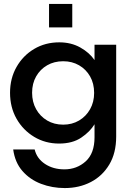

<svg xmlns="http://www.w3.org/2000/svg" viewBox="-20 -723 660 975"><path d="M309 232Q245 232 188.5 210.5Q132 189 94 145.5Q56 102 47 36H156Q167 82 208.5 109.5Q250 137 307 137Q370 137 415 96.5Q460 56 460 -26V-92Q437 -54 392.5 -24Q348 6 280 6Q210 6 153.5 -28Q97 -62 64 -120Q31 -178 31 -252Q31 -325 64 -383Q97 -441 153.5 -474.5Q210 -508 281 -508Q341 -508 387.5 -482Q434 -456 460 -418V-496H570V-30Q570 54 535 112.5Q500 171 441 201.5Q382 232 309 232ZM301 -90Q346 -90 381.5 -111Q417 -132 437.5 -168.5Q458 -205 458 -251Q458 -299 437.5 -335Q417 -371 381.5 -391.5Q346 -412 301 -412Q255 -412 219.5 -391.5Q184 -371 163.5 -335Q143 -299 143 -252Q143 -205 163.5 -168.5Q184 -132 219.5 -111Q255 -90 301 -90ZM229 -584V-703H347V-584Z"/></svg>

Font: HostGroteskMedium
Style: Regular
Weight: 500
Designer: Doukan Karapınar based on Poppins by Indian Type Foundry, Jonny Pinhorn
Foundry: Element Type
Version: Version 1.001; ttfautohint (v1.8.4.7-5d5b)